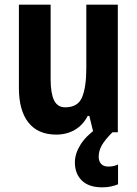

<svg xmlns="http://www.w3.org/2000/svg" viewBox="-20 -567 588 823"><path d="M485 -547V0H380L363 -70H356Q335 -30 300 -10Q265 10 221 10Q143 10 102 -41.5Q61 -93 61 -190V-547H197V-228Q197 -168 211.5 -137.5Q226 -107 260 -107Q314 -107 332 -150.5Q350 -194 350 -275V-547ZM403 105Q403 124 413.5 135.5Q424 147 444 147Q457 147 467.5 144.5Q478 142 486 138V223Q474 228 457 232Q440 236 418 236Q361 236 331 207Q301 178 301 129Q301 92 324.5 54Q348 16 394 -16L462 0Q429 33 416 56.5Q403 80 403 105Z"/></svg>

Font: Noto Sans Thai Cond
Style: Bold
Weight: 700
Width: 3
Designer: Monotype Design Team
Foundry: Monotype Imaging Inc.
Version: Version 2.002; ttfautohint (v1.8.4.7-5d5b)